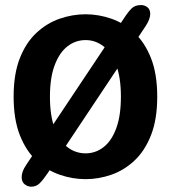

<svg xmlns="http://www.w3.org/2000/svg" viewBox="-20 -680 659 740"><path d="M523.5 -660.5Q537.5 -660.5 548.2 -652Q559 -643.5 559 -626.5Q559 -617 554.8 -605.2Q550.5 -593.5 541 -579L163 -11.5Q145 15 132 27.2Q119 39.5 100.5 39.5Q86.5 39.5 75 30.2Q63.5 21 63.5 2.5Q63.5 -7.5 67.5 -19Q71.5 -30.5 81 -44.5L457.5 -609Q475 -636 488 -648.2Q501 -660.5 523.5 -660.5ZM310 10.5Q259.5 10.5 210.2 -6.5Q161 -23.5 120.8 -60.8Q80.5 -98 56.5 -159Q32.5 -220 32.5 -307.5Q32.5 -395 56.5 -455.8Q80.5 -516.5 120.8 -553.8Q161 -591 210.2 -608Q259.5 -625 310 -625Q360 -625 409 -608Q458 -591 498 -553.8Q538 -516.5 562 -455.8Q586 -395 586 -307.5Q586 -220 562 -159Q538 -98 498 -60.8Q458 -23.5 409 -6.5Q360 10.5 310 10.5ZM310 -89Q348.5 -89 379.5 -113.2Q410.5 -137.5 428.2 -186Q446 -234.5 446 -307.5Q446 -380 428.2 -428.2Q410.5 -476.5 379.5 -501Q348.5 -525.5 310 -525.5Q270.5 -525.5 239.5 -501Q208.5 -476.5 190.5 -428.2Q172.5 -380 172.5 -307.5Q172.5 -234.5 190.5 -186Q208.5 -137.5 239.5 -113.2Q270.5 -89 310 -89Z"/></svg>

Font: Sono ExtraLight Monospace SemiBold
Style: Regular
Weight: 600
Version: Version 2.112